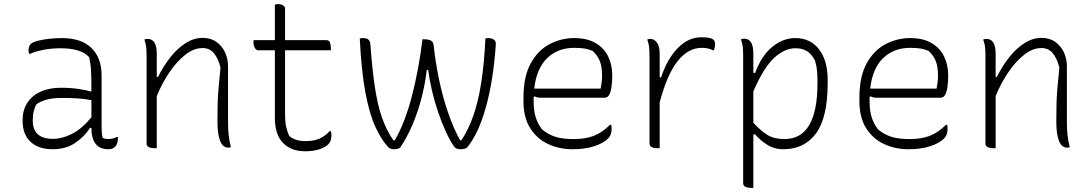

<svg xmlns="http://www.w3.org/2000/svg" viewBox="-20 -723 5360 943"><path d="M479 -352V-100Q479 -84 480 -72Q481 -60 484 -46Q496 -40 510 -40Q535 -40 553 -50H559V-43Q559 -16 546 -3Q540 3 532 6.5Q524 10 512 10Q429 10 429 -95H422Q397 -54 350.5 -22Q304 10 239 10Q169 10 130 -26.5Q91 -63 91 -129V-134Q91 -206 141.5 -249Q192 -292 282 -292Q326 -292 366.5 -286Q407 -280 429 -273Q429 -343 427 -378.5Q425 -414 417 -443Q378 -486 276 -486Q234 -486 194.5 -478.5Q155 -471 129 -459H123Q120 -467 120 -475Q120 -496 131 -507Q140 -516 165 -522.5Q190 -529 222 -532.5Q254 -536 284 -536Q379 -536 429 -487.5Q479 -439 479 -352ZM141 -130Q141 -41 241 -41Q285 -41 333.5 -65.5Q382 -90 429 -147V-231Q393 -238 357.5 -240Q322 -242 285 -242Q239 -242 208.5 -233.5Q178 -225 158 -210Q151 -196 146 -177.5Q141 -159 141 -133Z M750 5H740Q724 5 712 0Q700 -5 700 -18V-442Q700 -477 698 -493Q696 -509 689 -529Q697 -532 705 -532Q750 -532 750 -459V-345H756Q784 -401 818.5 -444Q853 -487 893 -512Q933 -537 975 -537Q1015 -537 1042.5 -517.5Q1070 -498 1085 -466.5Q1100 -435 1100 -397V-124Q1100 -89 1103 -60.5Q1106 -32 1114 0Q1110 1 1106.5 1.5Q1103 2 1099 2Q1086 2 1074.5 -9Q1063 -20 1055.5 -49Q1048 -78 1048 -130Q1048 -177 1049 -214Q1050 -251 1053.5 -292Q1057 -333 1063 -391Q1051 -438 1030 -462.5Q1009 -487 975 -487Q932 -487 890 -454Q848 -421 811.5 -367Q775 -313 750 -251Z M1605 -79Q1608 -70 1608 -58Q1608 -45 1604.5 -34Q1601 -23 1592 -14Q1577 1 1547.5 10.5Q1518 20 1479 20Q1409 20 1369.5 -21.5Q1330 -63 1330 -144V-476H1248Q1238 -476 1231.5 -488Q1225 -500 1225 -516V-526H1330V-700Q1338 -703 1345 -703Q1358 -703 1369 -697.5Q1380 -692 1380 -680V-526H1582Q1596 -526 1600.5 -514.5Q1605 -503 1605 -486V-476H1380V-162Q1380 -126 1385.5 -100.5Q1391 -75 1401 -55Q1429 -30 1481 -30Q1523 -30 1550 -42.5Q1577 -55 1599 -79Z M2055 -530H2062Q2089 -530 2099 -522Q2109 -514 2110 -499Q2119 -415 2137 -329.5Q2155 -244 2181.5 -167.5Q2208 -91 2240 -34H2246Q2280 -85 2304 -152.5Q2328 -220 2343 -313.5Q2358 -407 2364 -534Q2370 -536 2379 -536Q2394 -536 2405.5 -528.5Q2417 -521 2415 -503Q2403 -327 2366 -195Q2329 -63 2272 4Q2265 6 2259.5 8Q2254 10 2243 10Q2232 10 2223.5 7Q2215 4 2209 -5Q2189 -34 2169 -78Q2149 -122 2131.5 -173.5Q2114 -225 2101.5 -278.5Q2089 -332 2083 -380H2076Q2069 -317 2052 -248.5Q2035 -180 2008 -115.5Q1981 -51 1945 3Q1932 10 1915 10Q1897 10 1886 -1Q1852 -38 1823 -101.5Q1794 -165 1774.5 -269.5Q1755 -374 1747 -534Q1753 -536 1762 -536Q1782 -536 1790 -528Q1798 -520 1799 -506Q1808 -384 1821 -296.5Q1834 -209 1856 -146Q1878 -83 1912 -34H1919Q1969 -120 2003 -251Q2037 -382 2055 -530Z M2801 -536Q2863 -536 2904.5 -512Q2946 -488 2966.5 -446.5Q2987 -405 2987 -354V-350Q2987 -325 2984 -300.5Q2981 -276 2973 -259.5Q2965 -243 2950 -243H2636Q2618 -243 2606 -250L2601 -247Q2601 -243 2601 -237V-220Q2601 -180 2611.5 -146Q2622 -112 2644 -86Q2675 -61 2710 -50.5Q2745 -40 2797 -40Q2856 -40 2897 -56Q2938 -72 2976 -110H2982Q2983 -107 2983.5 -102Q2984 -97 2984 -89Q2984 -60 2967 -43Q2943 -19 2897.5 -4.5Q2852 10 2793 10Q2727 10 2672 -15.5Q2617 -41 2584 -93.5Q2551 -146 2551 -226V-244Q2551 -346 2586 -410.5Q2621 -475 2678 -505.5Q2735 -536 2801 -536ZM2800 -488Q2720 -488 2667.5 -437.5Q2615 -387 2604 -288H2930Q2933 -303 2935 -318.5Q2937 -334 2937 -351Q2937 -396 2926 -423Q2915 -450 2892 -472Q2873 -481 2852 -484.5Q2831 -488 2800 -488Z M3220 5H3210Q3194 5 3182 0Q3170 -5 3170 -18V-442Q3170 -477 3168 -493Q3166 -509 3159 -529Q3167 -532 3175 -532Q3192 -532 3206 -514.5Q3220 -497 3220 -459V-343H3227Q3256 -432 3308 -486Q3360 -540 3424 -540Q3474 -540 3485 -527Q3492 -520 3492 -506Q3492 -490 3486 -476H3480Q3473 -481 3459.5 -484.5Q3446 -488 3426 -488Q3360 -488 3308 -422.5Q3256 -357 3220 -220Z M3619 -530Q3627 -533 3635 -533Q3680 -533 3680 -460V-365H3689Q3719 -448 3772 -492Q3825 -536 3886 -536Q3960 -536 4002.5 -481Q4045 -426 4045 -331V-314Q4045 -145 3987.5 -67.5Q3930 10 3827 10Q3782 10 3746.5 -13Q3711 -36 3689 -63H3680V200H3670Q3654 200 3642 195Q3630 190 3630 177V-443Q3630 -478 3628 -494Q3626 -510 3619 -530ZM3886 -486Q3834 -486 3782.5 -439Q3731 -392 3680 -274V-120Q3717 -80 3749.5 -60Q3782 -40 3833 -40Q3995 -40 3995 -315V-324Q3995 -349 3993 -374Q3991 -399 3983 -425Q3967 -457 3944 -471.5Q3921 -486 3886 -486Z M4451 -536Q4513 -536 4554.5 -512Q4596 -488 4616.5 -446.5Q4637 -405 4637 -354V-350Q4637 -325 4634 -300.5Q4631 -276 4623 -259.5Q4615 -243 4600 -243H4286Q4268 -243 4256 -250L4251 -247Q4251 -243 4251 -237V-220Q4251 -180 4261.5 -146Q4272 -112 4294 -86Q4325 -61 4360 -50.5Q4395 -40 4447 -40Q4506 -40 4547 -56Q4588 -72 4626 -110H4632Q4633 -107 4633.5 -102Q4634 -97 4634 -89Q4634 -60 4617 -43Q4593 -19 4547.5 -4.5Q4502 10 4443 10Q4377 10 4322 -15.5Q4267 -41 4234 -93.5Q4201 -146 4201 -226V-244Q4201 -346 4236 -410.5Q4271 -475 4328 -505.5Q4385 -536 4451 -536ZM4450 -488Q4370 -488 4317.5 -437.5Q4265 -387 4254 -288H4580Q4583 -303 4585 -318.5Q4587 -334 4587 -351Q4587 -396 4576 -423Q4565 -450 4542 -472Q4523 -481 4502 -484.5Q4481 -488 4450 -488Z M4870 5H4860Q4844 5 4832 0Q4820 -5 4820 -18V-442Q4820 -477 4818 -493Q4816 -509 4809 -529Q4817 -532 4825 -532Q4870 -532 4870 -459V-345H4876Q4904 -401 4938.5 -444Q4973 -487 5013 -512Q5053 -537 5095 -537Q5135 -537 5162.5 -517.5Q5190 -498 5205 -466.5Q5220 -435 5220 -397V-124Q5220 -89 5223 -60.5Q5226 -32 5234 0Q5230 1 5226.5 1.5Q5223 2 5219 2Q5206 2 5194.5 -9Q5183 -20 5175.5 -49Q5168 -78 5168 -130Q5168 -177 5169 -214Q5170 -251 5173.5 -292Q5177 -333 5183 -391Q5171 -438 5150 -462.5Q5129 -487 5095 -487Q5052 -487 5010 -454Q4968 -421 4931.5 -367Q4895 -313 4870 -251Z"/></svg>

Font: Recursive Sn Csl St Lt
Style: Regular
Weight: 300
Version: Version 1.079;hotconv 1.0.112;makeotfexe 2.5.65598; ttfautoh